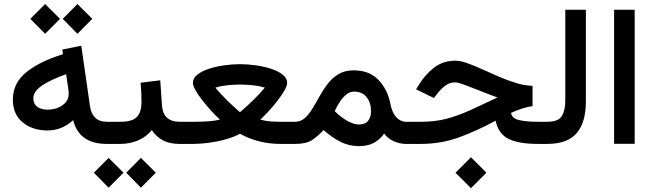

<svg xmlns="http://www.w3.org/2000/svg" viewBox="-20 -727 3298 970"><path d="M371.1 -706.5 446.3 -631.8 371.1 -556.2 296.9 -631.8ZM208 -706.5 283.2 -631.8 208 -556.2 133.3 -631.8ZM518.6 0Q379.9 0 349.6 -120.1Q293 -67.9 220.2 -67.9Q145 -67.9 95 -108.4Q44.9 -148.9 44.9 -224.1Q44.9 -307.6 113.8 -362.8Q182.6 -418 298.3 -453.1L294.9 -476.6L390.6 -496.1L434.6 -190.4Q439.9 -153.3 460.7 -132.6Q481.4 -111.8 520.5 -111.8H535.6V0ZM327.1 -252.9Q327.1 -267.1 324.2 -283.7L314 -352.1Q237.8 -325.2 193.1 -295.4Q148.4 -265.6 148.4 -229.5Q148.4 -202.6 168 -187.7Q187.5 -172.9 220.2 -172.9Q246.6 -172.9 271 -182.1Q295.4 -191.4 311.3 -209.2Q327.1 -227.1 327.1 -252.9Z M515.1 -111.8H588.9Q647 -111.8 670.9 -135.5Q694.8 -159.2 694.8 -212.9Q694.8 -238.8 693.6 -262.5Q692.4 -286.1 690.4 -309.1L789.6 -321.3L798.3 -195.8Q803.2 -111.8 888.2 -111.8H898.4V0H887.2Q835.4 0 801.8 -18.6Q768.1 -37.1 747.1 -69.8Q719.2 -35.2 677.2 -17.6Q635.3 0 588.9 0H515.1ZM691.9 70.8 767.1 145.5 691.9 221.2 617.7 145.5ZM528.8 70.8 604 145.5 528.8 221.2 454.1 145.5Z M1192.4 -402.8Q1230.5 -402.8 1272 -397Q1313.5 -391.1 1349.6 -379.4Q1385.7 -367.7 1408.2 -349.9Q1430.7 -332 1430.7 -308.6Q1430.7 -293.5 1416.7 -269.3Q1402.8 -245.1 1381.6 -217.8Q1360.4 -190.4 1337.2 -165.3Q1314 -140.1 1294.9 -122.6Q1322.8 -115.2 1348.1 -113.5Q1373.5 -111.8 1394.5 -111.8H1470.7V0H1395Q1341.3 0 1290.3 -12.7Q1239.3 -25.4 1192.4 -51.3Q1160.6 -34.2 1119.1 -22.7Q1077.6 -11.2 1034.9 -5.6Q992.2 0 956.1 0H878.9V-111.8H956.5Q970.7 -111.8 994.9 -112.3Q1019 -112.8 1045.2 -115.2Q1071.3 -117.7 1090.8 -123Q1071.8 -140.1 1048.6 -165.5Q1025.4 -190.9 1003.9 -218.3Q982.4 -245.6 968.5 -269.8Q954.6 -293.9 954.6 -308.6Q954.6 -332 977.1 -349.9Q999.5 -367.7 1035.4 -379.4Q1071.3 -391.1 1112.8 -397Q1154.3 -402.8 1192.4 -402.8ZM1192.4 -299.8Q1169.9 -299.8 1135.5 -296.9Q1101.1 -293.9 1067.9 -284.2Q1094.7 -252.4 1123.5 -223.9Q1152.3 -195.3 1172.4 -177.7Q1192.4 -160.2 1192.4 -160.2Q1192.4 -160.2 1212.6 -177.7Q1232.9 -195.3 1262.2 -223.9Q1291.5 -252.4 1317.9 -284.2Q1285.2 -293.9 1250.5 -296.9Q1215.8 -299.8 1192.4 -299.8Z M1472.7 0H1451.2V-111.8H1470.2Q1499 -111.8 1520 -130.6Q1541 -149.4 1558.8 -179Q1576.7 -208.5 1595 -241.7Q1613.3 -274.9 1636.2 -304.4Q1659.2 -334 1690.7 -352.8Q1722.2 -371.6 1766.6 -371.6Q1845.7 -371.6 1891.8 -323.5Q1938 -275.4 1951.7 -204.6Q1961.4 -156.2 1982.9 -134Q2004.4 -111.8 2031.2 -111.8H2043.9V0H2030.8Q1999.5 0 1969.5 -13.4Q1939.5 -26.9 1920.9 -51.8Q1898.4 -21.5 1868.4 -5.1Q1838.4 11.2 1793 11.2Q1743.2 11.2 1700.7 -10.3Q1658.2 -31.7 1614.7 -69.8Q1585 -38.1 1555.9 -19Q1526.9 0 1472.7 0ZM1769.5 -264.2Q1747.1 -264.2 1728.8 -249Q1710.4 -233.9 1696 -211.2Q1681.6 -188.5 1670.9 -165.5Q1686.5 -149.9 1701.7 -138.4Q1716.8 -127 1730.5 -118.7Q1765.6 -98.1 1793 -98.1Q1824.7 -98.1 1839.6 -116.7Q1854.5 -135.3 1854.5 -166Q1854.5 -208 1832 -236.1Q1809.6 -264.2 1769.5 -264.2Z M2359.4 67.4 2437.5 145.5 2359.4 223.6 2281.2 145.5ZM2670.4 -293.5V-190.4Q2646.5 -188 2617.9 -178.7Q2589.4 -169.4 2562 -156.7Q2565.9 -128.4 2603.3 -120.1Q2640.6 -111.8 2698.7 -111.8H2725.6V0H2696.8Q2601.6 0 2549.8 -25.1Q2498 -50.3 2483.9 -117.2Q2390.1 -66.4 2299.8 -33.2Q2209.5 0 2106 0H2024.4V-111.8H2107.4Q2178.2 -111.8 2235.8 -127Q2293.5 -142.1 2354 -169.7Q2414.6 -197.3 2493.2 -234.4Q2445.3 -252 2401.1 -269.8Q2356.9 -287.6 2324.7 -299.3Q2292.5 -311 2279.8 -311Q2251.5 -311 2229.2 -293.9Q2207 -276.9 2190.4 -255.4L2171.9 -231.9L2082 -275.9L2095.7 -297.9Q2128.9 -352.1 2174.1 -386.2Q2219.2 -420.4 2280.3 -420.4Q2305.7 -420.4 2340.6 -408Q2375.5 -395.5 2416.3 -377Q2457 -358.4 2500.7 -339.6Q2544.4 -320.8 2587.6 -307.6Q2630.9 -294.4 2670.4 -293.5Z M2706.1 -111.8H2745.1Q2800.8 -111.8 2818.4 -140.9Q2835.9 -169.9 2835.9 -219.2V-677.7H2939.9V-214.4Q2939.9 -108.4 2893.3 -54.2Q2846.7 0 2744.6 0H2706.1Z M3186.5 -677.7V-0.5H3082.5V-677.7Z"/></svg>

Font: Vazirmatn UI FD Medium
Style: Regular
Weight: 500
Designer: Saber Rastikerdar
Foundry: Saber Rastikerdar
Version: Version 33.003